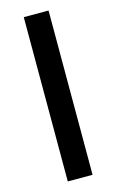

<svg xmlns="http://www.w3.org/2000/svg" viewBox="-114 -774 498 821"><g transform="rotate(-15 135.0 -363.5)"><path d="M189.6 0H79.9V-727.3H189.6Z"/></g></svg>

Font: Cannonade Med
Style: Regular
Weight: 500
Designer: Rasmus Andersson
Foundry: rsms
Version: Version 3.012;git-f93a4a705